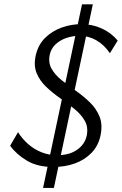

<svg xmlns="http://www.w3.org/2000/svg" viewBox="-20 -782 578 911"><path d="M232.5 10.3Q158.6 10.3 108.4 -19.3Q58.2 -48.9 28.1 -90.5L65.5 -154.8Q86.2 -122.2 114.8 -97.4Q143.5 -72.5 178.4 -59Q213.4 -45.5 250.9 -45.5Q309 -45.5 345.9 -71.5Q382.7 -97.4 391.4 -138.1Q399.6 -178.4 382.5 -208.5Q365.4 -238.7 333.8 -264.5Q302.3 -290.4 266 -315.6Q229.8 -340.8 199.4 -369.7Q168.9 -398.5 153.7 -435.3Q138.5 -472.1 150.2 -521.8Q161.9 -571.1 195.1 -603.3Q228.4 -635.5 273.5 -651.5Q318.6 -667.4 365.4 -667.4Q417.8 -667.4 462.5 -647.1Q507.1 -626.9 538.5 -589.5L501.5 -529.6Q474.2 -569.7 437 -590.9Q399.8 -612.1 356.6 -612.1Q325 -612.1 295 -601.9Q264.9 -591.6 244 -572.1Q223.2 -552.6 216.4 -524.3Q208 -485.7 224.5 -456.2Q241.1 -426.6 272.9 -401.2Q304.6 -375.8 340.4 -350.8Q376.1 -325.8 406.8 -296Q437.5 -266.1 452.7 -227.9Q467.9 -189.6 456.4 -137Q446.2 -89.7 414.1 -56.6Q382.1 -23.5 335.4 -6.6Q288.6 10.3 232.5 10.3ZM184.3 109.8 369.2 -761.6H420.5L235.6 109.8Z"/></svg>

Font: Ysabeau
Style: Bold Italic
Weight: 700
Italic angle: -12°
Designer: Christian Thalmann (Catharsis Fonts)
Version: Version 2.002